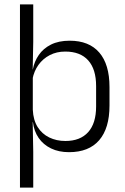

<svg xmlns="http://www.w3.org/2000/svg" viewBox="-20 -683 570 875"><path d="M294.5 10.5Q248 10.5 212.8 -6.5Q177.5 -23.5 156.2 -54.2Q135 -85 130 -126.5H110L129.5 -183Q131.5 -136 151.5 -104.2Q171.5 -72.5 204.5 -56.5Q237.5 -40.5 278 -40.5Q345.5 -40.5 381.8 -80.8Q418 -121 418 -198V-291Q418 -367.5 382 -407.8Q346 -448 277.5 -448Q238 -448 206.8 -431.8Q175.5 -415.5 155.2 -387.2Q135 -359 128 -322L111.5 -366.5H129.5Q136.5 -403 156.8 -432.5Q177 -462 212.2 -479.8Q247.5 -497.5 297.5 -497.5Q386 -497.5 432.5 -443.5Q479 -389.5 479 -286.5V-202Q479 -98.5 432 -44Q385 10.5 294.5 10.5ZM71 172V-663H131.5V-492L129 -366L129.5 -344.5V-140L129 -125.5L131.5 9V172Z"/></svg>

Font: Anek Telugu Medium Light
Style: Regular
Weight: 300
Version: Version 1.003